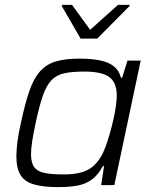

<svg xmlns="http://www.w3.org/2000/svg" viewBox="-20 -758 619 786"><path d="M218 8Q157 8 119 -3Q81 -14 64 -41.5Q47 -69 47 -118Q47 -144 51.5 -178.5Q56 -213 66 -257Q83 -336 100.5 -386.5Q118 -437 144 -466Q170 -495 208.5 -506.5Q247 -518 305 -518Q353 -518 388.5 -511Q424 -504 446 -486.5Q468 -469 475 -440H480L502 -510H556L448 0H394L406 -78H401Q382 -42 356 -23Q330 -4 296 2Q262 8 218 8ZM239 -44Q282 -44 310 -51.5Q338 -59 357 -74Q376 -89 391 -113Q402 -130 412 -157Q422 -184 430.5 -214.5Q439 -245 445.5 -274.5Q452 -304 455 -328.5Q458 -353 458 -367Q458 -420 427.5 -442.5Q397 -465 325 -465Q275 -465 243 -458Q211 -451 190.5 -429.5Q170 -408 155.5 -366.5Q141 -325 126 -255Q117 -213 112 -181Q107 -149 107 -127Q107 -92 120 -74Q133 -56 162.5 -50Q192 -44 239 -44ZM310 -600 233 -733 234 -738H275L349 -636L463 -738H511L510 -733L378 -600Z"/></svg>

Font: Saira Thin Light
Style: Italic
Weight: 300
Italic angle: -12°
Version: Version 1.101